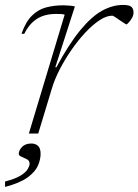

<svg xmlns="http://www.w3.org/2000/svg" viewBox="-46 -541 560 778"><path d="M216 -481.5Q209 -484 199 -484.2Q189 -484.5 180.5 -484.5Q134 -484.5 102.8 -464Q71.5 -443.5 52.5 -404H41Q58 -452.5 83 -477.2Q108 -502 140.2 -510.8Q172.5 -519.5 211.5 -519.5Q222.5 -519.5 236 -518.2Q249.5 -517 257.5 -515L178 -268.5H182.5Q234 -364 279.8 -419.2Q325.5 -474.5 368 -497.8Q410.5 -521 452.5 -521Q477.5 -521 486.2 -513.5Q495 -506 495 -490.5Q495 -478.5 488.5 -467.5Q482 -456.5 475 -449.2Q468 -442 466.5 -442Q465 -442 456.8 -447.5Q448.5 -453 438.5 -459.5Q429 -466.5 420.2 -472Q411.5 -477.5 409 -477.5Q385 -477.5 356.5 -458.5Q328 -439.5 298.8 -408Q269.5 -376.5 243 -338Q216.5 -299.5 196 -259.8Q175.5 -220 165 -185L109 0H71ZM30 82.5Q30 68.5 43.2 54.5Q56.5 40.5 81 40.5Q97.5 40.5 108 50Q118.5 59.5 118.5 82.5Q118.5 105 107.8 130Q97 155 66 177.8Q35 200.5 -25.5 216.5V194.5Q17 183.5 38.2 170Q59.5 156.5 66.8 143.5Q74 130.5 74 122.5Q74 110 63 104.2Q52 98.5 41 94Q30 89.5 30 82.5Z"/></svg>

Font: Newsreader Caption ExtraLight
Style: Italic
Weight: 275
Italic angle: -17°
Designer: Hugues Gentile
Foundry: Production Type
Version: Version 1.001